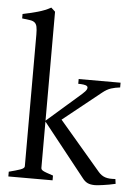

<svg xmlns="http://www.w3.org/2000/svg" viewBox="-54 -798 596 845"><g transform="rotate(5 244.0 -376.0)"><path d="M14.6 0V-21Q46.9 -29.3 64.9 -35.6Q83 -42 83 -50.8V-632.8Q83 -655.3 80.3 -667.5Q77.6 -679.7 70.1 -685.8Q62.5 -691.9 49.1 -693.8Q35.6 -695.8 14.6 -698.2V-717.8Q48.3 -724.6 80.8 -733.6Q113.3 -742.7 138.2 -756.8L156.2 -740.2V-258.8L306.6 -390.1Q322.8 -404.3 326.2 -412.8Q329.6 -421.4 325 -425.8Q320.3 -430.2 309.3 -431.6Q298.3 -433.1 285.6 -433.1V-454.1H470.7V-433.1Q449.2 -430.7 431.2 -425Q413.1 -419.4 392.6 -402.8L226.1 -269.5L409.7 -54.2Q416.5 -46.4 423.8 -41.3Q431.2 -36.1 439.9 -33.2Q448.7 -30.3 459.7 -29.5Q470.7 -28.8 484.9 -29.8L487.8 -8.8Q473.6 -5.4 459.7 -2.9Q445.8 -0.5 433.8 1.2Q421.9 2.9 412.4 3.9Q402.8 4.9 397.9 4.9Q377.4 4.9 365 -1Q352.5 -6.8 341.8 -21L156.2 -254.9V-50.8Q156.2 -46.9 158 -43.9Q159.7 -41 165 -37.8Q170.4 -34.7 181.2 -30.8Q191.9 -26.9 210 -21V0Z"/></g></svg>

Font: Gentium Plus Phon
Style: Regular
Weight: 400
Designer: J. Victor Gaultney, Annie Olsen, Iska Routamaa, Becca Hirsbrunner
Foundry: SIL International
Version: Version 5.000